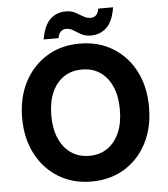

<svg xmlns="http://www.w3.org/2000/svg" viewBox="-59 -939 881 1004"><g transform="rotate(-5 381.0 -437.0)"><path d="M381 12Q283 12 208 -34Q133 -80 90.5 -161.5Q48 -243 48 -350Q48 -457 90.5 -538.5Q133 -620 208 -666Q283 -712 381 -712Q480 -712 555 -666Q630 -620 672 -538.5Q714 -457 714 -350Q714 -243 672 -161.5Q630 -80 555 -34Q480 12 381 12ZM381 -123Q437 -123 477 -151Q517 -179 539 -229.5Q561 -280 561 -350Q561 -420 539 -470.5Q517 -521 477 -548.5Q437 -576 381 -576Q326 -576 285.5 -548.5Q245 -521 223 -470.5Q201 -420 201 -350Q201 -280 223 -229.5Q245 -179 285.5 -151Q326 -123 381 -123ZM444 -749Q415 -749 394 -760.5Q373 -772 355.5 -783.5Q338 -795 317 -795Q301 -795 289.5 -784Q278 -773 274 -750H196Q208 -822 241 -854Q274 -886 324 -886Q353 -886 374 -874.5Q395 -863 413 -852Q431 -841 451 -841Q468 -841 479.5 -852Q491 -863 494 -886H572Q561 -814 527.5 -781.5Q494 -749 444 -749Z"/></g></svg>

Font: DM Sans 9pt Black
Style: Regular
Weight: 900
Version: Version 4.004;gftools[0.9.30]